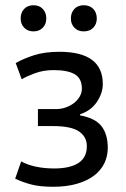

<svg xmlns="http://www.w3.org/2000/svg" viewBox="-20 -705 481 734"><path d="M125 -223V-288H195Q213 -288 230.5 -294Q248 -300 262 -310.5Q276 -321 284.5 -335.5Q293 -350 293 -366Q293 -405 266 -421Q239 -437 185 -437Q146 -437 113.5 -425Q81 -413 63 -402L40 -464Q70 -481 110.5 -494Q151 -507 207 -507Q373 -507 373 -384Q373 -349 350.5 -315.5Q328 -282 286 -268V-264Q345 -253 368.5 -222Q392 -191 392 -140Q392 -108 379 -81Q366 -54 340 -34Q314 -14 274.5 -2.5Q235 9 183 9Q132 9 98.5 0Q65 -9 38 -22L61 -88Q84 -75 116.5 -68Q149 -61 187 -61Q248 -61 280 -82Q312 -103 312 -146Q312 -182 282 -202.5Q252 -223 183 -223ZM59 -634Q59 -657 72.5 -671Q86 -685 108 -685Q130 -685 143.5 -671Q157 -657 157 -634Q157 -613 143.5 -599Q130 -585 108 -585Q86 -585 72.5 -599Q59 -613 59 -634ZM251 -634Q251 -657 264.5 -671Q278 -685 300 -685Q323 -685 336.5 -671Q350 -657 350 -634Q350 -613 336.5 -599Q323 -585 300 -585Q278 -585 264.5 -599Q251 -613 251 -634Z"/></svg>

Font: PTSans
Style: Regular
Weight: 400
Designer: A.Korolkova, O.Umpeleva, V.Yefimov
Foundry: ParaType Ltd
Version: Version 2.003W OFL